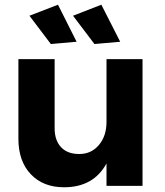

<svg xmlns="http://www.w3.org/2000/svg" viewBox="-20 -789 700 815"><path d="M585 -538.1V0H432.1V-95.2Q377 5.9 252 5.9Q163.1 5.9 110.6 -49.6Q58.1 -105 58.1 -200.2V-538.1H211.9V-244.1Q211.9 -193.4 239.3 -164.1Q266.6 -134.8 317.4 -135.3Q368.2 -135.7 400.1 -173.8Q432.1 -211.9 432.1 -272V-538.1ZM410.2 -769 490.2 -611.8 380.9 -602.1 290 -722.2ZM226.1 -769 305.2 -611.8 195.8 -602.1 105 -722.2Z"/></svg>

Font: Montserrat-SemiBold
Style: Regular
Weight: 600
Designer: Julieta Ulanovsky
Foundry: Julieta Ulanovsky
Version: Version 6.001